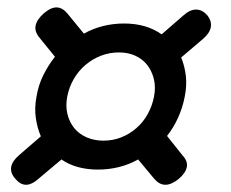

<svg xmlns="http://www.w3.org/2000/svg" viewBox="-20 -640 640 531"><path d="M485 -210Q500 -194 496.5 -177.5Q493 -161 474 -145Q454 -129 437.5 -129Q421 -129 407 -145L362 -199Q337 -185 309 -178Q281 -171 251 -171Q221 -171 195.5 -178Q170 -185 150 -199L87 -146Q68 -129 52 -129Q36 -129 22 -146Q8 -162 11 -178.5Q14 -195 33 -211L93 -263Q83 -286 79 -314Q75 -342 81 -373Q86 -404 99.5 -431.5Q113 -459 132 -483L89 -536Q75 -553 78.5 -569.5Q82 -586 101 -603Q121 -620 137 -619.5Q153 -619 167 -602L212 -547Q237 -561 265 -568Q293 -575 323 -575Q354 -575 380 -567.5Q406 -560 427 -545L488 -598Q506 -614 523 -613.5Q540 -613 553 -598Q566 -582 563 -565Q560 -548 541 -532L481 -481Q491 -457 494 -430Q497 -403 491 -373Q485 -342 472.5 -314.5Q460 -287 442 -264ZM266 -251Q292 -251 315 -260Q338 -269 357 -285.5Q376 -302 388.5 -324.5Q401 -347 406 -373Q411 -399 405.5 -421.5Q400 -444 387 -460.5Q374 -477 354 -486Q334 -495 309 -495Q283 -495 259.5 -486Q236 -477 216.5 -460.5Q197 -444 184 -421.5Q171 -399 166 -373Q161 -347 166.5 -324.5Q172 -302 185.5 -285.5Q199 -269 220 -260Q241 -251 266 -251Z"/></svg>

Font: Maple Mono NL SemiBold
Style: Italic
Weight: 600
Italic angle: -10°
Monospace: yes
Designer: subframe7536
Version: Version 7.000